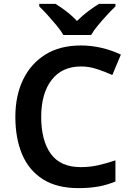

<svg xmlns="http://www.w3.org/2000/svg" viewBox="-20 -958 675 988"><path d="M397 -616Q299 -616 245.5 -546.5Q192 -477 192 -356Q192 -235 241.5 -166.5Q291 -98 396 -98Q442 -98 484.5 -107.5Q527 -117 574 -133V-24Q530 -6 485.5 2Q441 10 383 10Q273 10 201 -35.5Q129 -81 94 -163.5Q59 -246 59 -357Q59 -465 98.5 -547.5Q138 -630 213 -677Q288 -724 397 -724Q451 -724 503.5 -711.5Q556 -699 602 -677L558 -572Q520 -589 479.5 -602.5Q439 -616 397 -616ZM306 -778Q293 -801 270.5 -828Q248 -855 224.5 -881Q201 -907 182 -925V-938H266Q292 -922 321.5 -899.5Q351 -877 376 -850Q403 -877 433 -899.5Q463 -922 489 -938H574V-925Q555 -907 531 -881Q507 -855 484.5 -828Q462 -801 449 -778Z"/></svg>

Font: Noto Sans Tangsa SemiBold
Style: Regular
Weight: 600
Version: Version 1.504